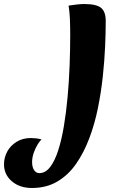

<svg xmlns="http://www.w3.org/2000/svg" viewBox="-247 -603 617 957"><path d="M-88 334Q-149 334 -188 300.5Q-227 267 -227 216Q-227 183 -211.5 153.5Q-196 124 -165.5 104.5Q-135 85 -93 85Q-83 85 -68 86.5Q-53 88 -40 92Q-49 100 -60 118Q-71 136 -79 159Q-87 182 -87 205Q-87 230 -77 245Q-67 260 -51 260Q-21 260 2.5 230Q26 200 43 147Q60 94 71.5 25.5Q83 -43 90 -120Q97 -197 100 -277Q103 -357 103 -431Q103 -471 101.5 -507Q100 -543 95 -575Q113 -578 135 -580.5Q157 -583 172 -583Q233 -583 256.5 -564Q280 -545 280 -499Q280 -444 277 -373Q274 -302 265.5 -222.5Q257 -143 241 -64Q225 15 198 86.5Q171 158 132 214Q93 270 38.5 302Q-16 334 -88 334Z"/></svg>

Font: Merienda ExtraBold
Style: Regular
Weight: 800
Designer: Eduardo Rodriguez Tunni
Foundry: Eduardo Rodriguez Tunni
Version: Version 2.001